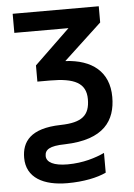

<svg xmlns="http://www.w3.org/2000/svg" viewBox="-55 -581 602 862"><g transform="rotate(-5 246.5 -149.5)"><path d="M214 240C287 240 349 227 389 208V119C350 137 293 156 222 156C161 156 127 139 127 110C127 82 147 66 218 65C395 60 448 -23 448 -128C448 -242 372 -301 252 -307L423 -466V-539H35V-453H279L119 -299V-226H177C285 -226 338 -201 338 -128C338 -55 303 -25 206 -23C69 -20 30 38 30 110C30 200 107 240 214 240Z"/></g></svg>

Font: Noto Sans Thai Medium
Style: Regular
Weight: 500
Designer: Monotype Design Team
Foundry: Monotype Imaging Inc.
Version: Version 1.901